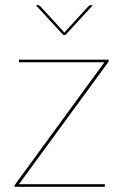

<svg xmlns="http://www.w3.org/2000/svg" viewBox="-20 -720 476 740"><path d="M36 0ZM399 -485Q399 -483.5 398.2 -482.5Q397.5 -481.5 396 -479L53 -10H384V0H36V-3Q36 -5.5 36.8 -6.5Q37.5 -7.5 39 -10L382.5 -480H53V-490H399ZM232 -585H224L118 -700H127Q131 -700 135 -696L225 -598L228 -594.5L231 -598L321 -696Q325 -700 329 -700H338Z"/></svg>

Font: Lato Hairline
Style: Regular
Weight: 100
Designer: Lukasz Dziedzic
Foundry: tyPoland Lukasz Dziedzic
Version: Version 2.007; 2014-02-27